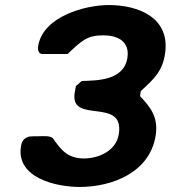

<svg xmlns="http://www.w3.org/2000/svg" viewBox="-20 -734 677 761"><path d="M63 -153C44 -29 202 7 296 7C424 7 574 -50 597 -197C608 -267 579 -307 535 -353L538 -373C593 -423 623 -452 634 -520C656 -662 532 -714 411 -714C318 -714 149 -669 131 -550C129 -538 132 -520 148 -520H248C302 -571 324 -594 389 -594C445 -594 495 -571 485 -505C471 -415 367 -415 304 -413L281 -393C281 -393 277 -374 276 -366C256 -239 474 -352 451 -203C441 -136 371 -106 313 -106C249 -106 223 -138 189 -187C175 -197 149 -194 133 -194C128 -194 102 -194 97 -193C74 -187 66 -174 63 -153Z"/></svg>

Font: Asimov Print
Style: CIt
Weight: 500
Designer: Google
Version: Version 2.000980: 2014